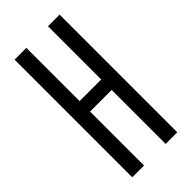

<svg xmlns="http://www.w3.org/2000/svg" viewBox="-249 -861 923 923"><g transform="rotate(-45 212.5 -400.0)"><path d="M59 0V-800H139V-438H286V-800H365V0H286V-367H139V0Z"/></g></svg>

Font: Big Shoulders Text
Style: Regular
Weight: 400
Designer: Patric King
Foundry: XO Type Co
Version: Version 1.000; ttfautohint (v1.8.2)